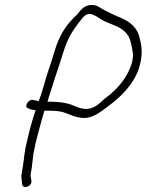

<svg xmlns="http://www.w3.org/2000/svg" viewBox="-20 -710 585 765"><path d="M94 -278C101 -274 109 -272 122 -271C118 -259 115 -248 111 -237L100 -199L84 -132C81 -121 80 -111 79 -103C76 -92 76 -77 74 -68C74 -63 72 -58 72 -53C70 -44 68 -25 66 -16C64 -9 65 -1 67 10L68 24C72 46 109 32 105 10L103 -4C101 -10 102 -14 102 -16C104 -25 108 -48 108 -56C109 -61 110 -66 110 -71L112 -87C112 -92 113 -98 115 -106C117 -114 118 -122 120 -132L128 -164C130 -174 134 -186 137 -198C143 -222 150 -246 157 -269H163C190 -269 214 -268 228 -264C258 -256 280 -240 316 -240C350 -240 379 -262 414 -289C454 -319 491 -354 517 -400C542 -444 549 -498 542 -534L537 -556C528 -602 494 -627 452 -643C432 -651 416 -660 397 -669C378 -678 366 -693 339 -690C316 -687 303 -673 289 -654L273 -638C239 -605 215 -564 198 -508C189 -476 179 -447 168 -415L154 -367C148 -347 142 -326 134 -307C122 -309 121 -310 112 -312C92 -316 73 -282 94 -278ZM169 -305C171 -309 172 -313 173 -318C178 -333 183 -349 188 -365C202 -411 219 -458 233 -504C248 -553 268 -586 291 -616L303 -631C315 -648 330 -660 349 -652C362 -647 370 -641 381 -634C399 -622 418 -617 438 -608C466 -597 494 -577 501 -541L506 -519C507 -512 508 -506 509 -501C514 -474 499 -436 485 -412C462 -371 431 -342 396 -316C373 -293 351 -276 324 -276C308 -276 297 -280 285 -284C258 -298 224 -305 171 -305Z"/></svg>

Font: Stray Cat
Style: SuCnObl
Weight: 400
Version: Version 1.0